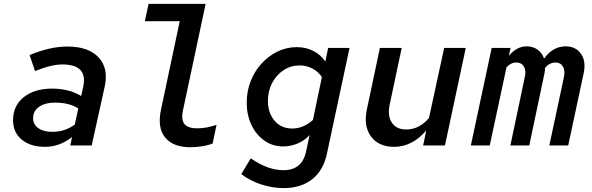

<svg xmlns="http://www.w3.org/2000/svg" viewBox="-20 -747 3040 986"><path d="M211 7Q136 7 91.5 -30Q47 -67 47 -130Q47 -204 102 -248Q157 -292 249 -292Q289 -292 327.5 -282.5Q366 -273 397 -254L407 -300Q433 -416 300 -416Q244 -416 160 -382L132 -464Q236 -508 326 -508Q434 -508 486 -452.5Q538 -397 518 -304L451 0H341L350 -43Q314 -16 280.5 -4.5Q247 7 211 7ZM150 -140Q150 -108 176.5 -89Q203 -70 249 -70Q281 -70 309 -79Q337 -88 364 -107L382 -190Q336 -220 262 -220Q211 -220 180.5 -198.5Q150 -177 150 -140Z M957 9Q869 9 828 -41Q787 -91 807 -185L903 -638H724L743 -727H1036L920 -182Q909 -132 927.5 -110Q946 -88 991 -88Q1015 -88 1039 -92Q1063 -96 1092 -106L1072 -10Q1046 0 1015.5 4.5Q985 9 957 9Z M1437 219Q1379 219 1321 200Q1263 181 1219 147L1268 66Q1355 127 1436 127Q1532 127 1552 30L1570 -53Q1541 -23 1506 -9Q1471 5 1433 5Q1380 5 1337.5 -25Q1295 -55 1271 -106Q1247 -157 1247 -220Q1247 -278 1267 -329.5Q1287 -381 1323 -420.5Q1359 -460 1405.5 -482.5Q1452 -505 1504 -505Q1551 -505 1589 -485.5Q1627 -466 1651 -431L1665 -501H1775L1659 42Q1641 128 1583 173.5Q1525 219 1437 219ZM1481 -87Q1538 -87 1587 -131L1633 -351Q1615 -379 1584.5 -395Q1554 -411 1519 -411Q1473 -411 1436 -386.5Q1399 -362 1377.5 -321Q1356 -280 1356 -228Q1356 -167 1390 -127Q1424 -87 1481 -87Z M2004 7Q1924 7 1885 -46.5Q1846 -100 1864 -185L1931 -501H2043L1981 -209Q1969 -152 1992.5 -117Q2016 -82 2066 -82Q2133 -82 2183 -141L2261 -501H2372L2265 0H2153L2169 -77Q2097 7 2004 7Z M2398 0 2505 -501H2602L2593 -460Q2634 -509 2684 -509Q2717 -509 2740.5 -492Q2764 -475 2774 -446Q2819 -509 2885 -509Q2936 -509 2963 -471.5Q2990 -434 2978 -374L2898 0H2801L2876 -351Q2883 -384 2871 -405Q2859 -426 2833 -426Q2801 -426 2779 -398Q2779 -384 2776 -370L2698 0H2601L2675 -351Q2683 -384 2670.5 -405Q2658 -426 2632 -426Q2603 -426 2581 -401L2495 0Z"/></svg>

Font: Red Hat Mono Medium
Style: Italic
Weight: 500
Italic angle: -12°
Monospace: yes
Designer: Pentagram, MCKL
Foundry: Pentagram, MCKL
Version: Version 1.023; ttfautohint (v1.8.3)